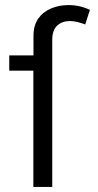

<svg xmlns="http://www.w3.org/2000/svg" viewBox="-20 -737 388 757"><path d="M186 0H111.5V-458.5H16.5V-518.5H112V-595.5Q112 -636 130.2 -662.8Q148.5 -689.5 180.2 -703.2Q212 -717 250.5 -717Q294.5 -717 334.5 -698L316 -640.5Q282 -654 255 -654Q225 -654 205.5 -636Q186 -618 186 -579.5Z"/></svg>

Font: Acari Sans
Style: Regular
Weight: 400
Designer: Alfredo Marco Pradil and Stefan Peev (font) & Cristiano Sobral (main changes)
Foundry: Alfredo Marco Pradil and Stefan Peev (font) & Cristiano Sobral (main changes)
Version: Version 1.063; ttfautohint (v1.8.3)